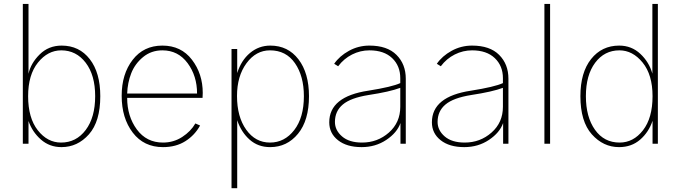

<svg xmlns="http://www.w3.org/2000/svg" viewBox="-20 -741 3509 990"><path d="M97.7 0V-720.7H127V-360.4Q138.7 -415 184.6 -460.4Q230.5 -505.9 297.9 -505.9Q388.7 -505.9 442.9 -436Q497.1 -366.2 497.1 -245.1Q497.1 -114.3 438.5 -48.3Q379.9 17.6 296.9 17.6Q235.4 17.6 190.9 -21.5Q146.5 -60.5 127 -117.2V0ZM125 -245.1Q125 -132.8 174.8 -69.3Q224.6 -5.9 294.9 -5.9Q373 -5.9 421.9 -70.8Q470.7 -135.7 470.7 -245.1Q470.7 -353.5 421.9 -417.5Q373 -481.4 295.9 -481.4Q226.6 -481.4 175.8 -418.5Q125 -355.5 125 -245.1Z M607.4 -247.1Q607.4 -359.4 664.1 -432.6Q720.7 -505.9 817.4 -505.9Q914.1 -505.9 969.7 -433.1Q1025.4 -360.4 1025.4 -261.7Q1025.4 -257.8 1024.9 -249.5Q1024.4 -241.2 1024.4 -236.3H635.7Q635.7 -141.6 685.5 -73.7Q735.4 -5.9 820.3 -5.9Q875 -5.9 919.4 -34.7Q963.9 -63.5 987.3 -104.5L1011.7 -93.8Q984.4 -43.9 936 -13.2Q887.7 17.6 820.3 17.6Q721.7 17.6 664.6 -57.1Q607.4 -131.8 607.4 -247.1ZM635.7 -258.8H996.1Q996.1 -349.6 947.3 -415.5Q898.4 -481.4 817.4 -481.4Q759.8 -481.4 717.8 -446.8Q675.8 -412.1 656.7 -363.3Q637.7 -314.5 635.7 -258.8Z M1202.1 -246.1Q1202.1 -138.7 1249.5 -72.3Q1296.9 -5.9 1372.1 -5.9Q1447.3 -5.9 1497.1 -70.3Q1546.9 -134.8 1546.9 -245.1Q1546.9 -348.6 1501 -415Q1455.1 -481.4 1372.1 -481.4Q1299.8 -481.4 1251 -415Q1202.1 -348.6 1202.1 -246.1ZM1173.8 229.5V-488.3H1203.1V-364.3Q1223.6 -429.7 1269 -467.8Q1314.5 -505.9 1374 -505.9Q1464.8 -505.9 1519 -435.1Q1573.2 -364.3 1573.2 -245.1Q1573.2 -120.1 1516.6 -51.3Q1460 17.6 1373 17.6Q1310.5 17.6 1267.1 -21Q1223.6 -59.6 1203.1 -121.1V229.5Z M1707 -112.3Q1707 -69.3 1743.7 -37.6Q1780.3 -5.9 1846.7 -5.9Q1926.8 -5.9 1985.4 -57.6Q2043.9 -109.4 2043.9 -190.4V-288.1Q1989.3 -267.6 1879.9 -251Q1788.1 -236.3 1747.6 -202.1Q1707 -168 1707 -112.3ZM1677.7 -110.4Q1677.7 -243.2 1878.9 -273.4Q2002 -293 2043.9 -312.5V-337.9Q2043.9 -401.4 2002 -441.4Q1960 -481.4 1884.8 -481.4Q1837.9 -481.4 1795.4 -460Q1752.9 -438.5 1723.6 -399.4L1703.1 -412.1Q1730.5 -452.1 1779.3 -479Q1828.1 -505.9 1884.8 -505.9Q1976.6 -505.9 2024.4 -458Q2072.3 -410.2 2072.3 -335V0H2044.9V-106.4Q2027.3 -56.6 1971.7 -19.5Q1916 17.6 1844.7 17.6Q1767.6 17.6 1722.7 -18.1Q1677.7 -53.7 1677.7 -110.4Z M2236.3 -112.3Q2236.3 -69.3 2272.9 -37.6Q2309.6 -5.9 2376 -5.9Q2456.1 -5.9 2514.6 -57.6Q2573.2 -109.4 2573.2 -190.4V-288.1Q2518.6 -267.6 2409.2 -251Q2317.4 -236.3 2276.9 -202.1Q2236.3 -168 2236.3 -112.3ZM2207 -110.4Q2207 -243.2 2408.2 -273.4Q2531.2 -293 2573.2 -312.5V-337.9Q2573.2 -401.4 2531.2 -441.4Q2489.3 -481.4 2414.1 -481.4Q2367.2 -481.4 2324.7 -460Q2282.2 -438.5 2252.9 -399.4L2232.4 -412.1Q2259.8 -452.1 2308.6 -479Q2357.4 -505.9 2414.1 -505.9Q2505.9 -505.9 2553.7 -458Q2601.6 -410.2 2601.6 -335V0H2574.2V-106.4Q2556.6 -56.6 2501 -19.5Q2445.3 17.6 2374 17.6Q2296.9 17.6 2252 -18.1Q2207 -53.7 2207 -110.4Z M2787.1 0V-720.7H2816.4V0Z M2972.7 -245.1Q2972.7 -367.2 3027.8 -436.5Q3083 -505.9 3172.9 -505.9Q3236.3 -505.9 3281.7 -463.4Q3327.1 -420.9 3343.8 -361.3V-720.7H3372.1V0H3344.7V-118.2Q3325.2 -59.6 3280.8 -21Q3236.3 17.6 3171.9 17.6Q3090.8 17.6 3031.7 -48.3Q2972.7 -114.3 2972.7 -245.1ZM3001 -245.1Q3001 -137.7 3047.9 -71.8Q3094.7 -5.9 3174.8 -5.9Q3246.1 -5.9 3295.4 -69.3Q3344.7 -132.8 3344.7 -245.1Q3344.7 -355.5 3293.5 -418.5Q3242.2 -481.4 3173.8 -481.4Q3096.7 -481.4 3048.8 -417.5Q3001 -353.5 3001 -245.1Z"/></svg>

Font: Gothic A1 Thin
Style: Regular
Weight: 250
Designer: HanYang I&C Co.,Ltd.
Foundry: HanYang I&C Co.,Ltd.
Version: Version 2.50